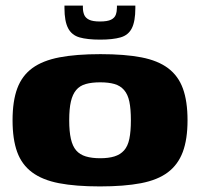

<svg xmlns="http://www.w3.org/2000/svg" viewBox="-20 -661 717 688"><path d="M338 7Q251 7 191.5 -4.5Q132 -16 95 -43.5Q58 -71 41.5 -116.5Q25 -162 25 -230Q25 -299 42 -344.5Q59 -390 96 -417Q133 -444 193 -455.5Q253 -467 340 -467Q427 -467 486.5 -455.5Q546 -444 582.5 -416.5Q619 -389 635.5 -343.5Q652 -298 652 -230Q652 -162 635 -116.5Q618 -71 581.5 -43.5Q545 -16 485 -4.5Q425 7 338 7ZM339 -94Q369 -94 390 -100.5Q411 -107 424.5 -122Q438 -137 443.5 -163.5Q449 -190 449 -230Q449 -271 443.5 -297Q438 -323 424.5 -338.5Q411 -354 390 -360Q369 -366 339 -366Q309 -366 287.5 -360Q266 -354 253 -338.5Q240 -323 234 -297Q228 -271 228 -230Q228 -190 234 -163.5Q240 -137 253 -122Q266 -107 287.5 -100.5Q309 -94 339 -94ZM339 -519Q293 -519 265 -527Q237 -535 224 -560Q211 -585 211 -632V-641H277V-634Q277 -620 281.5 -608.5Q286 -597 299 -590.5Q312 -584 338 -584Q365 -584 378 -590.5Q391 -597 395 -608.5Q399 -620 399 -634V-641H465V-632Q465 -585 452.5 -560Q440 -535 412 -527Q384 -519 339 -519Z"/></svg>

Font: Genos Thin ExtraBold
Style: Regular
Weight: 800
Version: Version 1.010